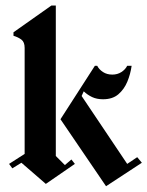

<svg xmlns="http://www.w3.org/2000/svg" viewBox="-20 -659 528 688"><path d="M144.2 0 56.7 -75.8 24.2 -55.8 12.5 -71.7 68.3 -107.5V-487.5Q68.3 -508.3 56.7 -517.1Q45 -525.8 28.3 -530.8V-543.3L164.2 -639.2H180V-100L212.5 -67.5L235.8 -87.5L248.3 -71.7ZM360 8.3 196.7 -231.7 320 -423.3H328.3Q335 -410 349.2 -400.8Q363.3 -391.7 382.5 -391.7Q400.8 -391.7 415 -400.8Q429.2 -410 435.8 -423.3H451.7Q447.5 -393.3 436.2 -366.2Q425 -339.2 404.2 -321.2Q383.3 -303.3 349.2 -303.3Q326.7 -303.3 310 -311.2Q293.3 -319.2 280 -331.7L272.5 -315L435.8 -71.7L471.7 -95.8L488.3 -75.8Z"/></svg>

Font: Manufacturing Consent
Style: Regular
Weight: 400
Version: Version 3.000; ttfautohint (v1.8.4.7-5d5b)